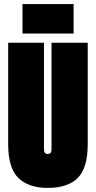

<svg xmlns="http://www.w3.org/2000/svg" viewBox="-20 -909 469 939"><path d="M20 -204V-700H195V-179Q195 -156 213 -156Q224 -156 228 -162Q232 -168 232 -179V-700H409V-204Q409 -87 360 -38.5Q311 10 213 10Q120 10 70 -38.5Q20 -87 20 -204ZM90 -745V-889H340V-745Z"/></svg>

Font: Georama ExtraCondensed Black
Style: Regular
Weight: 900
Width: 2
Designer: Jean-Baptiste Levee
Foundry: Production Type
Version: Version 1.000